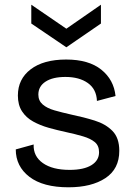

<svg xmlns="http://www.w3.org/2000/svg" viewBox="-20 -783 571 816"><path d="M271 13Q163 13 105 -31.5Q47 -76 47 -148L123 -169Q121 -119 162 -90Q203 -61 276 -61Q336 -61 368.5 -81Q401 -101 401 -136Q401 -164 383 -179Q365 -194 333 -203.5Q301 -213 259 -222Q222 -230 186.5 -240Q151 -250 121 -266.5Q91 -283 73.5 -310Q56 -337 56 -377Q56 -447 110.5 -488.5Q165 -530 261 -530Q357 -530 410.5 -487Q464 -444 471 -375L392 -354Q390 -404 353.5 -430Q317 -456 258 -456Q204 -456 173.5 -436Q143 -416 143 -381Q143 -355 161.5 -339Q180 -323 211.5 -314Q243 -305 283 -296Q336 -285 382.5 -270.5Q429 -256 458 -226.5Q487 -197 487 -142Q487 -65 428 -26Q369 13 271 13ZM113 -763 262 -661 409 -763V-683L262 -582L113 -683Z"/></svg>

Font: Bricolage Grotesque 12pt
Style: Regular
Weight: 400
Designer: Mathieu Triay
Foundry: Atelier Triay
Version: Version 1.001; ttfautohint (v1.8.4.7-5d5b);gftools[0.9.33.de